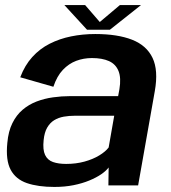

<svg xmlns="http://www.w3.org/2000/svg" viewBox="-20 -733 675 759"><path d="M195 6Q236 6 270.8 -1Q305.5 -8 333.2 -19.5Q361 -31 380.2 -44.2Q399.5 -57.5 409.5 -71L408.5 0H526L592 -373Q606.5 -455 583 -504.2Q559.5 -553.5 502 -576Q444.5 -598.5 356.5 -598.5Q307 -598.5 261.2 -589.2Q215.5 -580 176.5 -560.2Q137.5 -540.5 107.8 -507.8Q78 -475 60 -427.5L191 -390Q205 -432 228.5 -456.8Q252 -481.5 281.2 -492.5Q310.5 -503.5 343.5 -503.5Q384 -503.5 410.8 -491.5Q437.5 -479.5 448.5 -452.2Q459.5 -425 452 -380L447 -353H257Q223.5 -353 189.5 -348.2Q155.5 -343.5 124.8 -331.8Q94 -320 69.5 -299.2Q45 -278.5 29 -246.2Q13 -214 9 -168.5Q2 -100 22 -62.2Q42 -24.5 86.2 -9.2Q130.5 6 195 6ZM241.5 -85Q211 -85 189.5 -92.5Q168 -100 158.2 -120.5Q148.5 -141 152.5 -179Q155.5 -209.5 166.5 -228.5Q177.5 -247.5 194.2 -257.8Q211 -268 232 -271.8Q253 -275.5 276.5 -275.5H431.5L409.5 -150Q397 -133.5 372.2 -118.5Q347.5 -103.5 314 -94.2Q280.5 -85 241.5 -85ZM324 -615.5H414.5L537.5 -713H454L374.5 -646L316.5 -713H234.5Z"/></svg>

Font: Anybody Thin SemiBold
Style: Italic
Weight: 600
Italic angle: -10°
Version: Version 1.113;gftools[0.9.25]